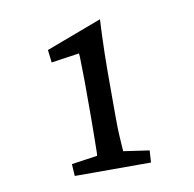

<svg xmlns="http://www.w3.org/2000/svg" viewBox="-54 -634 498 494"><g transform="rotate(-10 195.5 -387.0)"><path d="M233.4 -329.1Q233.4 -299.8 234.4 -279.8Q235.4 -259.8 236.3 -249Q237.3 -238.3 237.3 -235.4L304.7 -225.6L302.7 -194.3H103.5L101.6 -225.6L168.9 -235.4Q169.9 -238.3 169.9 -249Q169.9 -259.8 170.4 -279.8Q170.9 -299.8 170.9 -329.1V-427.7Q170.9 -443.4 170.4 -458Q169.9 -472.7 169.9 -484.4Q169.9 -496.1 168.9 -502.9L95.7 -492.2L91.8 -525.4L237.3 -580.1Q236.3 -561.5 235.4 -537.6Q234.4 -513.7 233.9 -488.8Q233.4 -463.9 233.4 -440.4Z"/></g></svg>

Font: Crimson Pro Light
Style: Regular
Weight: 300
Designer: Jacques Le Bailly
Foundry: Baron von Fonthausen
Version: Version 1.003